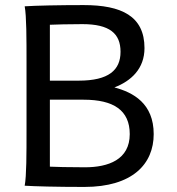

<svg xmlns="http://www.w3.org/2000/svg" viewBox="-20 -738 702 763"><path d="M178.2 -639.6C198.7 -640.6 254.9 -642.1 307.6 -642.1C415.5 -642.1 459 -605 459 -532.2C459 -459.5 412.1 -417.5 293 -417.5H178.2ZM590.8 -205.1C590.8 -326.7 509.8 -370.6 434.6 -390.6C501 -416 554.2 -464.8 554.2 -546.9C554.2 -674.3 462.4 -717.8 312.5 -717.8C215.3 -717.8 121.1 -715.8 78.1 -712.9C85.4 -673.8 85.4 -584 85.4 -488.3V-222.2C85.4 -125.5 85.4 -39.1 78.1 0C116.2 2.4 201.2 4.9 314.9 4.9C506.8 4.9 590.8 -86.4 590.8 -205.1ZM178.2 -341.8H312.5C431.2 -341.8 495.6 -299.8 495.6 -205.1C495.6 -103.5 410.6 -73.2 317.4 -73.2C248 -73.2 201.2 -74.7 178.2 -75.7Z"/></svg>

Font: Andika
Style: Regular
Weight: 400
Designer: Victor Gaultney, Annie Olsen, Julie Remington, Don Collingsworth, Eric Hays
Foundry: SIL International
Version: Version 1.000